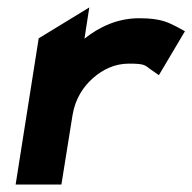

<svg xmlns="http://www.w3.org/2000/svg" viewBox="-20 -496 517 516"><path d="M22 0H145L175 -187C182 -230 204 -264 231 -287C255 -308 287 -325 326 -325C369 -325 369 -321 384 -310L407 -294L477 -412L457 -423C433 -435 414 -447 354 -447C296 -447 247 -424 207 -392L220 -476L84 -393Z"/></svg>

Font: Charger Sport
Style: UltObl
Weight: 1000
Designer: Jasper
Foundry: Cannot Into Space Fonts
Version: Version 1.1